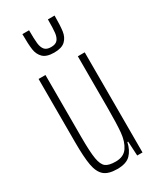

<svg xmlns="http://www.w3.org/2000/svg" viewBox="-187 -778 701 847"><g transform="rotate(-30 164.0 -354.5)"><path d="M45 -190V-510H80V-195Q80 -118 86 -83Q92 -48 107.5 -36Q123 -24 158 -24Q199 -24 218 -52Q237 -80 241 -123.5Q245 -167 245 -246V-510H280V0H253L249 -73H245Q237 -36 215.5 -14Q194 8 148 8Q103 8 81.5 -10.5Q60 -29 52.5 -70Q45 -111 45 -190ZM82 -717H116Q116 -672 118.5 -650Q121 -628 131 -616Q141 -604 164 -604Q187 -604 197 -616Q207 -628 209.5 -649.5Q212 -671 212 -717H246Q246 -666 242 -638Q238 -610 220 -593Q202 -576 164 -576Q125 -576 107.5 -593Q90 -610 86 -637.5Q82 -665 82 -717Z"/></g></svg>

Font: Saira Ultra Condensed Thin
Style: Regular
Weight: 100
Width: 1
Designer: Hector Gatti with collaboration of the Omnibus-Type team
Foundry: Omnibus-Type
Version: Version 1.001; ttfautohint (v1.8)